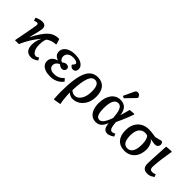

<svg xmlns="http://www.w3.org/2000/svg" viewBox="81 -1828 3082 3082"><g transform="rotate(45 1622.5 -287.0)"><path d="M447 14Q402 14 371 -4Q340 -22 324.5 -58Q309 -94 309 -147Q310 -175 314.5 -201Q319 -227 328.5 -255.5Q338 -284 353 -316Q324 -282 297.5 -246.5Q271 -211 246.5 -172Q222 -133 199.5 -90Q177 -47 157 0H69Q85 -81 97 -145.5Q109 -210 118 -258.5Q127 -307 133 -340.5Q139 -374 142 -392.5Q145 -411 145 -416Q146 -435 139.5 -443.5Q133 -452 120 -452Q109 -452 94.5 -448.5Q80 -445 64 -437L46 -488Q71 -502 105.5 -512.5Q140 -523 169 -523Q210 -523 231.5 -504Q253 -485 253 -447Q252 -434 246 -401Q240 -368 228 -318.5Q216 -269 199 -203L201 -202Q249 -292 290.5 -353.5Q332 -415 373 -451.5Q414 -488 459 -503.5Q504 -519 558 -517L587 -430L582 -418Q549 -417 519.5 -410Q490 -403 465 -391Q440 -379 417 -361Q409 -343 404 -324Q399 -305 396.5 -281.5Q394 -258 394 -227Q393 -178 404.5 -139Q416 -100 437 -77.5Q458 -55 486 -55Q499 -55 513.5 -61.5Q528 -68 540 -78L563 -34Q547 -20 527 -9.5Q507 1 487 7.5Q467 14 447 14Z M883 14Q813 14 765.5 -3Q718 -20 693 -52Q668 -84 668 -129Q668 -160 682.5 -185.5Q697 -211 723.5 -229.5Q750 -248 785 -257V-259Q755 -270 734.5 -285.5Q714 -301 704.5 -322.5Q695 -344 695 -372Q695 -417 723 -451Q751 -485 801.5 -504Q852 -523 916 -523Q981 -523 1026.5 -506.5Q1072 -490 1097 -461Q1122 -432 1122 -393Q1122 -363 1105 -343.5Q1088 -324 1058 -324Q1043 -324 1030.5 -329.5Q1018 -335 1008 -345Q998 -355 992 -368Q1012 -390 1019.5 -401Q1027 -412 1027 -422Q1027 -442 999.5 -454Q972 -466 926 -466Q888 -466 859.5 -453.5Q831 -441 815 -418.5Q799 -396 799 -364Q799 -333 814 -311Q829 -289 856 -282Q870 -296 889.5 -305.5Q909 -315 926 -315Q954 -315 970.5 -301Q987 -287 987 -265Q987 -240 970 -223Q953 -206 926 -206Q907 -206 888.5 -214.5Q870 -223 854 -239Q821 -228 800 -202Q779 -176 779 -143Q779 -118 793 -99Q807 -80 832.5 -69.5Q858 -59 893 -59Q945 -59 985.5 -77Q1026 -95 1065 -135L1103 -94Q1079 -59 1044 -35Q1009 -11 968.5 1.5Q928 14 883 14Z M1190 230 1180 225Q1179 196 1177.5 173.5Q1176 151 1175.5 132.5Q1175 114 1174.5 97.5Q1174 81 1174 63Q1174 -97 1190 -208.5Q1206 -320 1237.5 -389.5Q1269 -459 1318 -491Q1367 -523 1432 -523Q1482 -523 1520 -506.5Q1558 -490 1584 -458.5Q1610 -427 1622.5 -382Q1635 -337 1635 -281Q1635 -219 1616.5 -165Q1598 -111 1564 -71Q1530 -31 1484.5 -8.5Q1439 14 1384 14Q1360 14 1332 2Q1304 -10 1286 -29H1285Q1285 -2 1287 29.5Q1289 61 1292 94Q1295 127 1299.5 157Q1304 187 1309 210ZM1376 -48Q1411 -48 1438 -67Q1465 -86 1485 -119Q1505 -152 1515 -196.5Q1525 -241 1525 -292Q1525 -348 1514.5 -385.5Q1504 -423 1482.5 -441.5Q1461 -460 1428 -460Q1396 -460 1371 -438Q1346 -416 1329 -370Q1312 -324 1301.5 -253.5Q1291 -183 1288 -86Q1309 -66 1330 -57Q1351 -48 1376 -48Z M1913 14Q1856 14 1815.5 -17Q1775 -48 1753.5 -104Q1732 -160 1732 -234Q1732 -297 1746.5 -349.5Q1761 -402 1789 -441.5Q1817 -481 1857 -502Q1897 -523 1946 -523Q1982 -523 2011 -512.5Q2040 -502 2061.5 -481Q2083 -460 2097 -426.5Q2111 -393 2116 -347H2117Q2124 -371 2131.5 -397.5Q2139 -424 2147 -452.5Q2155 -481 2162 -510L2253 -519L2266 -511Q2249 -463 2229 -411.5Q2209 -360 2187 -310.5Q2165 -261 2144 -218L2147 -188Q2152 -139 2160 -111Q2168 -83 2181 -71Q2194 -59 2214 -59Q2224 -59 2239.5 -65Q2255 -71 2269 -78L2289 -33Q2271 -19 2251 -8.5Q2231 2 2211 8Q2191 14 2173 14Q2144 14 2122.5 -0.5Q2101 -15 2089.5 -45.5Q2078 -76 2075 -122H2074Q2055 -75 2032 -44.5Q2009 -14 1980 0Q1951 14 1913 14ZM1932 -53Q1958 -53 1980.5 -72.5Q2003 -92 2024 -131.5Q2045 -171 2066 -231L2063 -263Q2058 -331 2045 -374.5Q2032 -418 2010 -439Q1988 -460 1957 -460Q1930 -460 1909 -445.5Q1888 -431 1874 -401.5Q1860 -372 1853.5 -330.5Q1847 -289 1847 -234Q1847 -173 1856 -132.5Q1865 -92 1884 -72.5Q1903 -53 1932 -53ZM1963 -576 1926 -594 2003 -758Q2014 -784 2026 -794Q2038 -804 2057 -804Q2080 -804 2094.5 -791.5Q2109 -779 2119 -753V-738Z M2566 14Q2512 14 2470.5 -3Q2429 -20 2401 -52Q2373 -84 2358.5 -130.5Q2344 -177 2345 -236Q2345 -297 2363 -347Q2381 -397 2415 -433.5Q2449 -470 2497.5 -490Q2546 -510 2607 -510Q2620 -510 2637.5 -508.5Q2655 -507 2675 -505Q2695 -503 2716.5 -499.5Q2738 -496 2760 -493L2881 -523Q2898 -510 2904.5 -497.5Q2911 -485 2911 -471Q2911 -453 2903 -438Q2895 -423 2880 -413.5Q2865 -404 2843 -404Q2832 -404 2816 -406Q2800 -408 2779.5 -411.5Q2759 -415 2735 -420L2734 -418Q2755 -406 2770.5 -380Q2786 -354 2795 -320.5Q2804 -287 2804 -249Q2803 -193 2787 -145Q2771 -97 2740 -61.5Q2709 -26 2665 -6Q2621 14 2566 14ZM2571 -47Q2610 -47 2637.5 -70Q2665 -93 2680 -137.5Q2695 -182 2695 -247Q2696 -292 2690.5 -326Q2685 -360 2674.5 -383.5Q2664 -407 2648 -421Q2635 -424 2623 -425.5Q2611 -427 2601 -427Q2556 -427 2524 -404.5Q2492 -382 2475 -339Q2458 -296 2457 -235Q2457 -172 2469.5 -130.5Q2482 -89 2507.5 -68Q2533 -47 2571 -47Z M3081 14Q3052 14 3031.5 5.5Q3011 -3 2998 -17.5Q2985 -32 2979 -53.5Q2973 -75 2973 -100Q2973 -106 2973 -113.5Q2973 -121 2973.5 -131Q2974 -141 2974.5 -153.5Q2975 -166 2975.5 -180.5Q2976 -195 2977 -212.5Q2978 -230 2979 -249.5Q2980 -269 2981 -291Q2982 -313 2983.5 -338Q2985 -363 2986.5 -390Q2988 -417 2989.5 -446.5Q2991 -476 2993 -508L3103 -518L3116 -510Q3107 -454 3099 -404Q3091 -354 3085 -311Q3079 -268 3075.5 -232.5Q3072 -197 3070 -170.5Q3068 -144 3068 -125Q3068 -103 3073.5 -88.5Q3079 -74 3091 -67Q3103 -60 3122 -60Q3140 -60 3155 -64Q3170 -68 3187 -77L3207 -33Q3186 -17 3166.5 -6.5Q3147 4 3126 9Q3105 14 3081 14Z"/></g></svg>

Font: Literata Medium
Style: Italic
Weight: 500
Italic angle: -2°
Designer: Latin by Veronika Burian and Jose Scaglione. Greek by Irene Vlachou. Cyrillic by Vera Evstafieva
Foundry: TypeTogether
Version: Version 3.103;gftools[0.9.29]